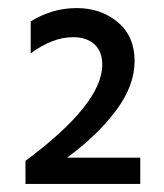

<svg xmlns="http://www.w3.org/2000/svg" viewBox="-20 -847 405 475"><path d="M327 -392H43V-449Q233 -590 233 -687Q233 -720 213.5 -737.5Q194 -755 161 -755Q110 -755 56 -715V-794Q109 -827 169.5 -827Q230 -827 271.5 -792Q313 -757 313 -696Q313 -635 267 -573.5Q221 -512 146 -457H327Z"/></svg>

Font: Hind Mysuru Medium
Style: Regular
Weight: 500
Designer: Manushi Parikh, Hitesh Malaviya
Foundry: Indian Type Foundry
Version: Version 0.703;PS 1.0;hotconv 1.0.86;makeotf.lib2.5.63406